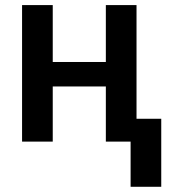

<svg xmlns="http://www.w3.org/2000/svg" viewBox="-20 -548 671 743"><path d="M65.4 0ZM508.3 0H389.6V-213.4H184.1V0H65.4V-528.3H184.1V-308.1H389.6V-528.3H508.3ZM604 174.8H485.4V-88.4H604Z"/></svg>

Font: Roboto-o Medium
Style: Regular
Weight: 500
Designer: Google
Version: Version 2.134; 2016; ttfautohint (v1.6)